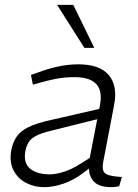

<svg xmlns="http://www.w3.org/2000/svg" viewBox="-20 -767 571 794"><path d="M473 3Q465 5 457 6Q449 7 441 7Q387 7 365.5 -19Q344 -45 349 -86L348 -98L393 -330Q405 -390 378.5 -419Q352 -448 288 -448Q246 -448 209 -440.5Q172 -433 145 -425L116 -417L108 -457L139 -468Q176 -482 218.5 -491.5Q261 -501 305 -501Q347 -501 378 -490.5Q409 -480 428.5 -458Q448 -436 454 -403.5Q460 -371 451 -328L407 -98Q400 -63 414.5 -50.5Q429 -38 484 -35ZM163 7Q121 7 86.5 -11.5Q52 -30 35 -64.5Q18 -99 27 -148Q34 -181 50 -203.5Q66 -226 98 -241.5Q130 -257 183 -269L414 -322L406 -280L190 -226Q152 -217 130.5 -206Q109 -195 99 -179.5Q89 -164 85 -142Q76 -93 104.5 -69.5Q133 -46 185 -46Q212 -46 245.5 -57Q279 -68 315 -91L375 -129L377 -92L323 -51Q285 -22 242.5 -7.5Q200 7 163 7ZM329 -569 216 -747H283L370 -569Z"/></svg>

Font: REM ExtraLight
Style: Italic
Weight: 250
Italic angle: -11°
Designer: Octavio Pardo
Foundry: Ashler Design
Version: Version 1.005;gftools[0.9.28]